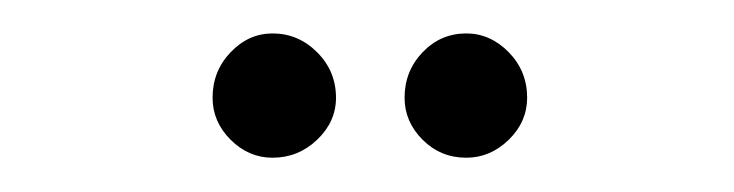

<svg xmlns="http://www.w3.org/2000/svg" viewBox="-20 -712 428 112"><path d="M252 -620Q237 -620 226.5 -630.5Q216 -641 216 -655Q216 -670.5 226.5 -681.5Q237 -692.5 252 -692.5Q266 -692.5 276.8 -681.5Q287.5 -670.5 287.5 -655Q287.5 -641 276.8 -630.5Q266 -620 252 -620ZM139 -620Q125 -620 114.5 -630.5Q104 -641 104 -655Q104 -670.5 114.5 -681.5Q125 -692.5 139 -692.5Q154 -692.5 165 -681.5Q176 -670.5 176 -655Q176 -641 165 -630.5Q154 -620 139 -620Z"/></svg>

Font: Imbue 50pt Light
Style: Regular
Weight: 300
Designer: Tyler Finck
Foundry: Etcetera Type Company
Version: Version 1.102; ttfautohint (v1.8.3)